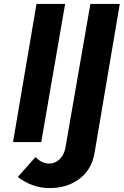

<svg xmlns="http://www.w3.org/2000/svg" viewBox="-20 -720 627 973"><path d="M160 76Q193 110 232 109Q261 108 283.5 85.5Q306 63 312 26L438 -700H587L459 56Q444 141 381 187.5Q318 234 229 233Q145 233 70 177ZM165 -700H310L189 0H46Z"/></svg>

Font: Jost* 600 Semi
Style: Italic
Weight: 600
Italic angle: -10°
Version: Version 3.500